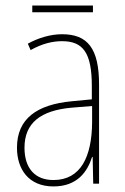

<svg xmlns="http://www.w3.org/2000/svg" viewBox="-20 -660 450 690"><path d="M314 -640H96V-616H314ZM203 -537C162 -537 118 -524 80 -503L90 -480C133 -504 170 -512 203 -512C278 -512 310 -471 310 -351V-303L237 -296C113 -284 41 -234 41 -129C41 -53 82 10 172 10C258 10 294 -43 311 -96H313L315 0H336V-356C336 -486 295 -537 203 -537ZM237 -273 311 -279V-220C310 -98 271 -13 172 -13C106 -13 68 -55 68 -129C68 -219 127 -263 237 -273Z"/></svg>

Font: Noto Sans Thai Cond Thin
Style: Regular
Weight: 100
Width: 3
Designer: Monotype Design Team
Foundry: Monotype Imaging Inc.
Version: Version 2.002